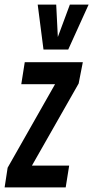

<svg xmlns="http://www.w3.org/2000/svg" viewBox="-41 -810 403 830"><path d="M-21 0 -8 -85 197 -446H51L66 -541H317L299 -449L97 -94H258L243 0ZM342 -790 254 -596H147L122 -790H202L209 -650L261 -790Z"/></svg>

Font: Georama ExtraCondensed SemiBold
Style: Italic
Weight: 600
Width: 2
Italic angle: -9°
Designer: Jean-Baptiste Levee
Foundry: Production Type
Version: Version 1.000